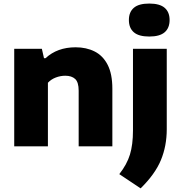

<svg xmlns="http://www.w3.org/2000/svg" viewBox="-20 -823 1018 1080"><path d="M60 0V-548.5H215.5L227.5 -495.5H236Q302 -557 405.5 -557Q465.5 -557 512.2 -533.5Q559 -510 585.5 -458.5Q612 -407 612 -324V0H422.5V-313Q422.5 -360.5 402.8 -378.8Q383 -397 347.5 -397Q320 -397 293.8 -387Q267.5 -377 249.5 -357.5V0ZM771 236.5 651 156.5Q694 102 711 46.2Q728 -9.5 728 -89V-548.5H918V-96Q918 -2 885.2 77.2Q852.5 156.5 771 236.5ZM819.5 -617.5Q760.5 -617.5 732.8 -641.5Q705 -665.5 705 -710.5Q705 -755 732.8 -779Q760.5 -803 819.5 -803Q878.5 -803 906.2 -779Q934 -755 934 -710.5Q934 -665.5 906.2 -641.5Q878.5 -617.5 819.5 -617.5Z"/></svg>

Font: Encode Sans Semi Expanded ExtraBold
Style: Regular
Weight: 800
Width: 6
Designer: Multiple Designers
Foundry: Impallari Type
Version: Version 3.000; ttfautohint (v1.8.3) -l 8 -r 50 -G 200 -x 14 